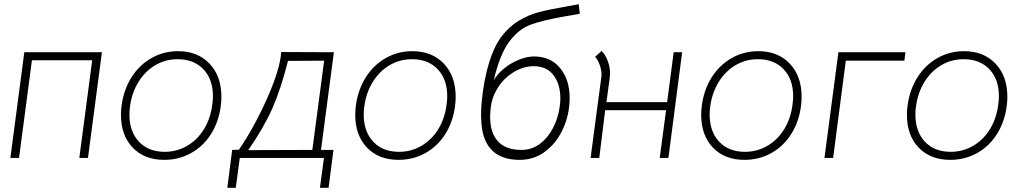

<svg xmlns="http://www.w3.org/2000/svg" viewBox="-20 -747 4863 908"><path d="M396 0H355L416 -462H131L70 0H29L95 -500H462Z M552 -204Q552 -226 555 -248Q565 -323 602 -381.5Q639 -440 696.5 -472.5Q754 -505 822 -505Q915 -505 971 -446Q1027 -387 1027 -289Q1027 -268 1024 -245Q1014 -170 977.5 -112.5Q941 -55 883.5 -23Q826 9 757 9Q663 9 607.5 -49Q552 -107 552 -204ZM984 -253Q987 -273 987 -292Q987 -372 942 -419.5Q897 -467 820 -467Q763 -467 715 -439Q667 -411 635.5 -360.5Q604 -310 595 -245Q592 -224 592 -206Q592 -125 637 -77Q682 -29 759 -29Q816 -29 864.5 -57Q913 -85 944.5 -136Q976 -187 984 -253Z M1493 141 1512 0H1114L1095 141H1055L1078 -38L1110 -39Q1180 -141 1242 -279Q1304 -417 1310 -501L1559 -500L1498 -38H1557L1534 141ZM1154 -37 1457 -38 1513 -460 1342 -459Q1308 -325 1268 -234.5Q1228 -144 1154 -37Z M1660 -204Q1660 -226 1663 -248Q1673 -323 1710 -381.5Q1747 -440 1804.5 -472.5Q1862 -505 1930 -505Q2023 -505 2079 -446Q2135 -387 2135 -289Q2135 -268 2132 -245Q2122 -170 2085.5 -112.5Q2049 -55 1991.5 -23Q1934 9 1865 9Q1771 9 1715.5 -49Q1660 -107 1660 -204ZM2092 -253Q2095 -273 2095 -292Q2095 -372 2050 -419.5Q2005 -467 1928 -467Q1871 -467 1823 -439Q1775 -411 1743.5 -360.5Q1712 -310 1703 -245Q1700 -224 1700 -206Q1700 -125 1745 -77Q1790 -29 1867 -29Q1924 -29 1972.5 -57Q2021 -85 2052.5 -136Q2084 -187 2092 -253Z M2257 -161Q2255 -185 2255 -203Q2255 -247 2263 -309Q2273 -386 2294.5 -455.5Q2316 -525 2349 -571Q2387 -621 2433.5 -649Q2480 -677 2530 -690Q2580 -703 2667 -718L2717 -727L2722 -682Q2687 -675 2654 -670Q2544 -651 2487.5 -629.5Q2431 -608 2387 -548Q2343 -488 2315 -367Q2333 -399 2366 -425Q2399 -451 2436.5 -465.5Q2474 -480 2505 -480Q2584 -480 2629 -425Q2674 -370 2674 -283Q2674 -261 2671 -238Q2663 -174 2632.5 -117.5Q2602 -61 2552 -26Q2502 9 2438 9Q2355 9 2309.5 -33.5Q2264 -76 2257 -161ZM2627 -243Q2630 -263 2630 -282Q2630 -349 2597.5 -391.5Q2565 -434 2504 -434Q2453 -434 2404 -402.5Q2355 -371 2328 -321Q2307 -287 2301 -239Q2298 -215 2298 -193Q2298 -119 2335 -78.5Q2372 -38 2446 -38Q2495 -38 2533.5 -67Q2572 -96 2596 -143Q2620 -190 2627 -243Z M3141 0H3100L3130 -226H2842L2814 0H2773L2824 -384Q2827 -407 2817.5 -436Q2808 -465 2794 -478L2825 -506Q2842 -490 2853.5 -460.5Q2865 -431 2865 -399Q2865 -388 2864 -382L2848 -264H3135L3166 -500H3206Z M3296 -204Q3296 -226 3299 -248Q3309 -323 3346 -381.5Q3383 -440 3440.5 -472.5Q3498 -505 3566 -505Q3659 -505 3715 -446Q3771 -387 3771 -289Q3771 -268 3768 -245Q3758 -170 3721.5 -112.5Q3685 -55 3627.5 -23Q3570 9 3501 9Q3407 9 3351.5 -49Q3296 -107 3296 -204ZM3728 -253Q3731 -273 3731 -292Q3731 -372 3686 -419.5Q3641 -467 3564 -467Q3507 -467 3459 -439Q3411 -411 3379.5 -360.5Q3348 -310 3339 -245Q3336 -224 3336 -206Q3336 -125 3381 -77Q3426 -29 3503 -29Q3560 -29 3608.5 -57Q3657 -85 3688.5 -136Q3720 -187 3728 -253Z M4262 -500 4257 -460H3980L3920 0H3879L3945 -500Z M4269 -204Q4269 -226 4272 -248Q4282 -323 4319 -381.5Q4356 -440 4413.5 -472.5Q4471 -505 4539 -505Q4632 -505 4688 -446Q4744 -387 4744 -289Q4744 -268 4741 -245Q4731 -170 4694.5 -112.5Q4658 -55 4600.5 -23Q4543 9 4474 9Q4380 9 4324.5 -49Q4269 -107 4269 -204ZM4701 -253Q4704 -273 4704 -292Q4704 -372 4659 -419.5Q4614 -467 4537 -467Q4480 -467 4432 -439Q4384 -411 4352.5 -360.5Q4321 -310 4312 -245Q4309 -224 4309 -206Q4309 -125 4354 -77Q4399 -29 4476 -29Q4533 -29 4581.5 -57Q4630 -85 4661.5 -136Q4693 -187 4701 -253Z"/></svg>

Font: Bellota Text Light
Style: Italic
Weight: 300
Italic angle: -7.5°
Designer: Kemie Guaida
Foundry: Kemie Guaida
Version: Version 4.001